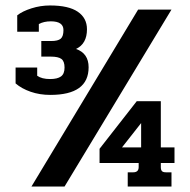

<svg xmlns="http://www.w3.org/2000/svg" viewBox="-20 -682 695 702"><path d="M37 -377V-435H116V-405Q133 -393 163 -393Q190 -393 203 -402.5Q216 -412 216 -435Q216 -458 204.5 -466.5Q193 -475 166 -475H131V-532H167Q192 -532 202 -540.5Q212 -549 212 -572Q212 -604 166 -604Q140 -604 122 -594V-566H43V-626Q62 -641 95 -651.5Q128 -662 163 -662Q231 -662 264.5 -639Q298 -616 298 -575Q298 -522 258 -503Q304 -487 304 -436Q304 -335 164 -335Q125 -335 92 -346.5Q59 -358 37 -377ZM485 -647H607L216 0H95ZM447 -52H467Q487 -52 487 -71V-86H344V-138L480 -312H568V-143H618V-86H568V-71Q568 -61 572 -56.5Q576 -52 587 -52H607V0H447ZM496 -143V-232L426 -143Z"/></svg>

Font: Pridi Medium
Style: Regular
Weight: 500
Designer: Katatrad Team
Foundry: CadsonDemak
Version: Version 1.001